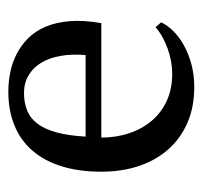

<svg xmlns="http://www.w3.org/2000/svg" viewBox="-33 -466 509 484"><g transform="rotate(-90 222.0 -223.5)"><path d="M408.2 -72.3Q400.9 -56.6 386.2 -41.7Q371.6 -26.9 350.6 -15.1Q329.6 -3.4 303 3.9Q276.4 11.2 244.6 11.2Q195.8 11.2 156.5 -5.4Q117.2 -22 89.4 -52.7Q61.5 -83.5 46.6 -126.7Q31.7 -169.9 31.7 -223.1Q31.7 -279.8 45.4 -323.5Q59.1 -367.2 85 -397Q110.8 -426.8 148.4 -442.1Q186 -457.5 233.9 -457.5Q257.8 -457.5 282 -452.6Q306.2 -447.8 327.9 -436.8Q349.6 -425.8 367.7 -408Q385.7 -390.1 397 -364Q408.2 -337.9 411.1 -303Q414.1 -268.1 406.2 -223.1H117.7Q117.7 -185.5 128.7 -152.8Q139.6 -120.1 160.2 -95.9Q180.7 -71.8 210.4 -58.1Q240.2 -44.4 278.8 -44.4Q294.4 -44.4 310.5 -47.4Q326.7 -50.3 342 -55.9Q357.4 -61.5 371.1 -69.1Q384.8 -76.7 396 -86.4ZM230 -418Q205.1 -418 185.5 -409.9Q166 -401.9 152.3 -383.5Q138.7 -365.2 130.6 -335.4Q122.6 -305.7 120.1 -262.7H325.7Q328.6 -297.9 323.5 -326.4Q318.4 -355 305.9 -375.2Q293.5 -395.5 274.2 -406.7Q254.9 -418 230 -418Z"/></g></svg>

Font: PT Astra Serif
Style: Regular
Weight: 400
Designer: A.Korolkova, I. Chaeva
Foundry: ParaType Ltd
Version: Version 1.002